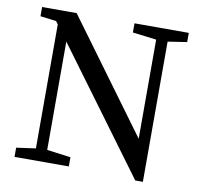

<svg xmlns="http://www.w3.org/2000/svg" viewBox="-77 -751 890 843"><g transform="rotate(10 368.5 -329.5)"><path d="M698 -628 613 -615V10H579L175 -538V-55L281 -41V0H39V-41L125 -53V-606L115 -619L44 -628V-669H198L562 -173V-615L456 -628V-669H698Z"/></g></svg>

Font: SourceSerifPro
Style: Book
Weight: 400
Designer: Frank Grießhammer
Foundry: Adobe Systems Incorporated
Version: Version 1.014;PS Version 1.0;hotconv 1.0.73;makeotf.lib2.5.5